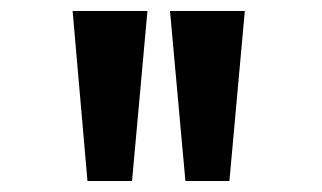

<svg xmlns="http://www.w3.org/2000/svg" viewBox="-20 -715 585 349"><path d="M289 -695H425L397 -386H317ZM112 -695H248L220 -386H139Z"/></svg>

Font: Coval
Style: ExtraBold
Weight: 800
Foundry: Context Ltd
Version: Version 001.000